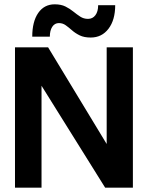

<svg xmlns="http://www.w3.org/2000/svg" viewBox="-20 -870 686 890"><path d="M233.5 -850Q263 -850 283.5 -839.8Q304 -829.5 320.2 -816.2Q336.5 -803 352.2 -792.8Q368 -782.5 388 -782.5Q409.5 -782.5 422.2 -799.5Q435 -816.5 435 -846H514Q514 -777.5 483 -736.8Q452 -696 400.5 -696Q370 -696 349.5 -706Q329 -716 313.8 -729.5Q298.5 -743 284.5 -753Q270.5 -763 253 -763Q233.5 -763 222.2 -745.8Q211 -728.5 211 -700H129.5Q129.5 -770 157.2 -810Q185 -850 233.5 -850ZM474.5 -650.5H596V0H467.5L172.5 -472.5V0H49.5V-650.5H203L474.5 -202.5Z"/></svg>

Font: Overused Grotesk SemiBold
Style: Regular
Weight: 610
Version: Version 0.004